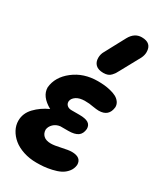

<svg xmlns="http://www.w3.org/2000/svg" viewBox="-254 -1034 976 1140"><g transform="rotate(30 234.5 -464.0)"><path d="M195.8 15.1Q147.9 15.1 106.7 1.5Q65.4 -12.2 37.8 -34.9Q10.3 -57.6 -5.4 -86.9Q-21 -116.2 -21 -147.9Q-21 -198.7 16.8 -238.3Q54.7 -277.8 107.9 -301.8Q30.8 -344.7 30.8 -405.8Q37.6 -480 106.2 -533.4Q174.8 -586.9 272 -586.9Q294.4 -586.9 315.2 -585Q335.9 -583 359.1 -577.4Q382.3 -571.8 399.2 -563Q416 -554.2 427 -539.3Q438 -524.4 438 -504.9Q431.2 -437 361.8 -437Q348.6 -437 317.9 -441.9Q295.9 -446.8 264.2 -446.8Q226.1 -446.8 204.3 -431.9Q182.6 -417 180.2 -397V-393.1Q180.2 -378.4 191.4 -368.7Q202.6 -358.9 222.2 -358.9H275.9Q317.4 -358.9 336.7 -346.7Q356 -334.5 356 -308.1Q353 -273.4 331.1 -258.3Q309.1 -243.2 266.1 -243.2H211.9Q184.1 -239.7 166.3 -222.2Q148.4 -204.6 146 -183.1Q146 -157.7 163.1 -141.8Q180.2 -126 213.9 -126Q237.3 -126 281.2 -136Q325.2 -146 347.2 -146Q413.1 -146 413.1 -94.2Q410.2 -66.4 393.1 -45.7Q376 -24.9 353 -13.7Q330.1 -2.4 299.3 4.4Q268.6 11.2 244.6 13.2Q220.7 15.1 195.8 15.1ZM424.8 -837.9 351.1 -703.1Q343.8 -689 339.1 -681.9Q334.5 -674.8 325.2 -664.6Q315.9 -654.3 303.2 -649.7Q290.5 -645 273.9 -645Q238.3 -645 220.7 -662.1Q203.1 -679.2 203.1 -708Q203.1 -733.4 215.8 -754.9L289.1 -891.1Q317.4 -942.9 367.2 -942.9Q435.1 -942.9 435.1 -879.9Q435.1 -859.4 424.8 -837.9Z"/></g></svg>

Font: BPreplay
Style: Bold Italic
Weight: 700
Italic angle: -6°
Designer: Magenta/George Triantafyllakos
Foundry: Magenta/George Triantafyllakos
Version: Version 1.00